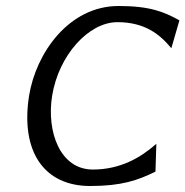

<svg xmlns="http://www.w3.org/2000/svg" viewBox="-20 -610 619 641"><path d="M77 -290C48 -104 127 11 281 11C386 11 440 -8 499 -37L502 -130C450 -84 382 -44 290 -44C180 -44 135 -171 154 -290C176 -426 276 -536 372 -536C464 -536 514 -495 552 -449L579 -542C529 -570 481 -590 376 -590C210 -590 100 -433 77 -290Z"/></svg>

Font: Charger Sport
Style: DfObl
Weight: 400
Designer: Jasper
Foundry: Cannot Into Space Fonts
Version: Version 1.1